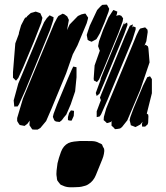

<svg xmlns="http://www.w3.org/2000/svg" viewBox="-20 -558 714 828"><path d="M431 -462 411 -415 403 -401 395 -388 394 -389V-388L375 -378L365 -382L358 -386L357 -392L354 -407L357 -417L367 -447L399 -515L414 -531L421 -537L436 -538H441L444 -533L451 -520L448 -507ZM491 -416 425 -256 407 -215 398 -204 385 -211 384 -219 388 -276 411 -341 410 -340 407 -348 403 -359 407 -380 425 -430 448 -483 464 -508 469 -515 486 -508 484 -497 481 -490 494 -493 503 -490 511 -479 509 -466ZM158 -460 126 -378 80 -268 59 -222 49 -210 43 -216 36 -223V-231V-247L46 -371L61 -411L62 -418L71 -449L86 -478L93 -485V-481L97 -488L113 -502L124 -505L134 -508L146 -504L154 -501L157 -494L163 -481ZM354 -458 314 -362 294 -324 265 -241 202 -89 179 -36 154 -6 142 1H128L119 0L115 -6L107 -18L108 -37L109 -39L98 -24L86 -15L70 -18L65 -19L60 -26L54 -36V-49L79 -133L183 -383L214 -457L226 -480L232 -489L245 -496L250 -499L258 -496L270 -487L277 -472L269 -428L280 -452L316 -489L331 -496L344 -499H349L352 -494L360 -482L359 -476ZM196 -429 89 -168 62 -108 56 -99H48L42 -98L41 -104L39 -125L59 -198L152 -421L170 -462L182 -480L194 -492L204 -487L211 -484L210 -472ZM515 -409 430 -203 409 -154 397 -144 393 -157 415 -217 416 -220 412 -213 414 -218 418 -228 435 -270 497 -420 512 -454 518 -463 515 -455 510 -443 515 -453 528 -461 530 -451ZM551 -386 443 -126 416 -65 410 -56 402 -54 397 -53V-59V-78L415 -126L411 -137L418 -155L436 -199L519 -401L540 -447L553 -453L551 -441L550 -439L555 -444L565 -440V-431ZM625 -289 585 -171 529 -39 506 -10 498 -4 487 -2 476 -1 469 -9 461 -16V-31L464 -38L460 -33L449 -29L441 -27L435 -33L427 -40L428 -54L438 -90L455 -132L544 -346L569 -407L580 -429L585 -435L606 -440L616 -430L617 -420L611 -380L603 -361L608 -365L618 -358L620 -350ZM310 -225 304 -164 285 -108 266 -64 255 -51 250 -44 246 -39 237 -32 221 -34 214 -39 208 -54 211 -67 226 -107 273 -220 290 -259 296 -271 310 -268V-257ZM606 -12H593L592 -23L595 -33L585 -21L572 -14L564 -10L557 -13L544 -18L543 -24L539 -40L542 -53L556 -91L597 -189L615 -225L627 -229L635 -217V-156L613 -68V-67V-68L619 -64L620 -56L619 -30L617 -22ZM273 -53 278 -71 286 -82 299 -80V-74L298 -58L289 -38H281L273 -40ZM228 146Q233 124 243 97Q253 70 275 59Q286 54 299.5 52.5Q313 51 325 50Q330 50 335.5 50Q341 50 346 50Q361 50 378 50.5Q395 51 408 59Q411 60 414.5 61.5Q418 63 420 65Q421 67 422 70Q423 73 424 75Q425 77 427 80Q429 83 429 85Q430 89 429.5 95.5Q429 102 428 106Q426 117 421.5 128Q417 139 413 149Q404 171 393.5 197Q383 223 362 236Q355 241 347.5 243Q340 245 332 247Q322 249 311 249Q296 250 280 249.5Q264 249 250 242Q248 241 245 240Q242 239 240 237Q238 235 236 232Q234 229 232 227Q231 225 229.5 223.5Q228 222 227 220Q226 217 225.5 213.5Q225 210 225 207Q222 193 224 177.5Q226 162 228 146Z"/></svg>

Font: Rubik Marker Hatch
Style: Regular
Weight: 400
Designer: Hubert and Fischer, NaN
Foundry: Hubert & Fischer, NaN
Version: Version 2.200